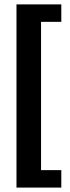

<svg xmlns="http://www.w3.org/2000/svg" viewBox="-20 -684 319 870"><path d="M257.8 166V86.9H166V-585H257.8V-664.1H54.7V166Z"/></svg>

Font: Gemunu Libre
Style: Bold
Weight: 700
Designer: Pushpananda Ekanayake, Sol Matas, Kosala Senevirathne
Foundry: Mooniak
Version: Version 1.001